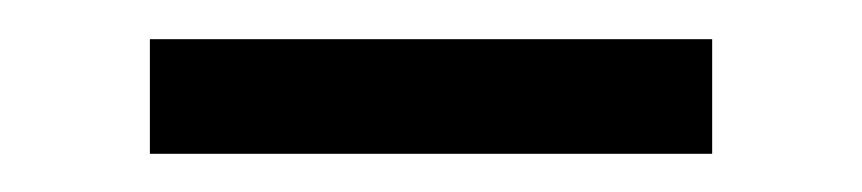

<svg xmlns="http://www.w3.org/2000/svg" viewBox="-20 -694 440 98"><path d="M56.5 -674H343.5V-615.5H56.5Z"/></svg>

Font: Lato
Style: Regular
Weight: 400
Designer: Lukasz Dziedzic with Adam Twardoch and Botio Nikoltchev
Foundry: tyPoland Lukasz Dziedzic
Version: Version 2.015; 2015-08-06; http://www.latofonts.com/